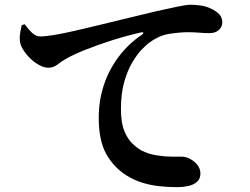

<svg xmlns="http://www.w3.org/2000/svg" viewBox="-20 -755 1040 798"><path d="M717.1 22.9Q679 22.9 641.6 18.8Q604.3 14.7 569.8 3.8Q535.3 -7.1 503.9 -27Q452.4 -59.9 421.4 -115.4Q390.4 -170.9 390.4 -265.8Q390.4 -337.3 411.6 -401.3Q432.8 -465.3 473 -518.9Q513.2 -572.6 570 -610.8Q576.4 -615.5 575.7 -618.9Q574.9 -622.3 566.6 -620.3Q508.2 -607.3 446.4 -587.7Q384.5 -568.1 332.7 -547.3Q281 -526.5 250.7 -508.4Q235.2 -499.5 218.6 -486.5Q201.9 -473.5 180.6 -473.5Q163.5 -473.5 143.4 -484.3Q123.3 -495 105.3 -512.6Q87.4 -530.1 75.5 -549.8Q63.5 -569.6 62.2 -587.9Q61.1 -605.7 64.5 -622.1Q67.9 -638.5 70.2 -650.3L82.5 -654.3Q95.9 -635.3 112.2 -619.5Q128.5 -603.6 148.1 -603.6Q170.5 -603.6 208.2 -610.1Q245.9 -616.6 295.5 -628Q345 -639.4 404.4 -653.9Q463.9 -668.5 529.7 -684.4Q583.1 -697.7 632.7 -709Q682.3 -720.3 719.3 -727.8Q756.3 -735.3 771.9 -735.3Q794.5 -735.3 816.3 -731.8Q838.1 -728.4 857.3 -719Q877.4 -709.8 890.7 -696.2Q903.9 -682.5 903.9 -662.4Q903.9 -643.7 889.8 -630.5Q875.6 -617.3 850.9 -617.3Q831.4 -617.3 807.8 -619.2Q784.3 -621.1 762.8 -621.1Q728.7 -621.1 685.6 -614.7Q642.6 -608.3 602.7 -579.2Q589.1 -570 569.1 -549.1Q549.2 -528.3 529.3 -494.7Q509.4 -461.1 496.1 -413.6Q482.7 -366 482.7 -302.1Q482.7 -244 497.1 -209.7Q511.4 -175.4 531.5 -157.1Q551.6 -138.7 568.9 -129.1Q597.4 -114.7 630.7 -109.4Q664.1 -104.1 693.1 -103.9Q722 -103.8 736 -103.8Q753.3 -103.8 771 -94.1Q788.7 -84.4 800.8 -68.8Q813 -53.1 813 -34.4Q813 -11.3 798.4 1.1Q783.9 13.5 762 18.2Q740.1 22.9 717.1 22.9Z"/></svg>

Font: Noto Serif SC ExtraLight
Style: Regular
Weight: 200
Designer: Ryoko NISHIZUKA 西塚涼子 (kana & ideographs); Frank Grießhammer (Latin, Greek & Cyrillic); Wenlong ZHANG 张文龙 (bopomofo); San
Foundry: Adobe
Version: Version 2.002-H1;hotconv 1.1.0;makeotfexe 2.6.0